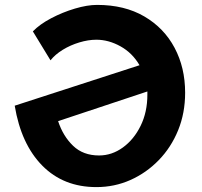

<svg xmlns="http://www.w3.org/2000/svg" viewBox="-20 -763 825 783"><path d="M376 -743Q488 -743 568.5 -696Q649 -649 692 -568Q735 -487 735 -385Q735 -302 706.5 -232Q678 -162 627.5 -110Q577 -58 512 -29Q447 0 373 0Q239 0 152.5 -87.5Q66 -175 40 -332L549 -497Q520 -547 471.5 -574Q423 -601 373 -601Q340 -601 303.5 -590Q267 -579 236 -560Q205 -541 186 -517L114 -635Q142 -664 188.5 -688.5Q235 -713 285.5 -728Q336 -743 376 -743ZM581 -377Q581 -384 581 -390L217 -269Q237 -208 278 -168.5Q319 -129 384 -129Q436 -129 481 -161.5Q526 -194 553.5 -250Q581 -306 581 -377Z"/></svg>

Font: Synthetic
Style: Bold
Weight: 700
Designer: Santiago Orozco
Foundry: Typemade
Version: Version 2.000; ttfautohint (v1.8.4.7-5d5b)